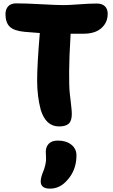

<svg xmlns="http://www.w3.org/2000/svg" viewBox="-20 -719 665 1128"><path d="M327.1 23.9Q249 23.9 219.2 -74.2Q198.7 -151.9 198.2 -243.2Q197.8 -334.5 213.9 -524.9Q168.9 -527.8 123 -532.2Q61.5 -538.1 36.9 -562.5Q12.2 -586.9 12.2 -636.2Q12.2 -664.1 27.8 -681.6Q43.5 -699.2 75.2 -699.2Q132.3 -699.2 222.7 -694.1Q313 -689 355 -689Q384.3 -689 444.8 -693.6Q505.4 -698.2 548.8 -698.2Q580.1 -698.2 596.4 -682.1Q612.8 -666 612.8 -638.2Q612.8 -598.6 591.8 -571.3Q570.8 -543.9 540.5 -532.5Q510.3 -521 474.1 -521H395Q394 -514.2 394 -502.9Q386.7 -385.7 386.2 -298.6Q385.7 -211.4 389.6 -173.8Q393.6 -136.2 397.7 -102.3Q401.9 -68.4 401.9 -49.8Q401.9 -9.3 384 7.3Q366.2 23.9 327.1 23.9ZM273.9 389.2Q219.2 389.2 219.2 347.2Q219.2 325.2 231.9 293.9Q241.2 272.5 245.6 252.4Q250 232.4 250.5 222.2Q251 211.9 250 194.6Q249 177.2 249 172.9Q249 143.6 266.8 125.2Q284.7 106.9 319.8 106.9Q369.1 106.9 399.2 131.1Q429.2 155.3 429.2 193.8Q429.2 282.7 372.1 342.8Q330.6 389.2 273.9 389.2Z"/></svg>

Font: Shantell Sans Bouncy
Style: Regular
Weight: 800
Designer: Stephen Nixon, Anya Danilova, Shantell Martin
Foundry: Arrow Type
Version: Version 1.006;[9816181b4]